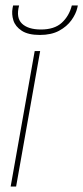

<svg xmlns="http://www.w3.org/2000/svg" viewBox="-20 -683 305 703"><path d="M19 0 107 -496H127L39 0ZM126 -555Q83 -555 59.5 -570.5Q36 -586 29 -608.5Q22 -631 26 -653L28 -663H50Q38 -618 60.5 -596.5Q83 -575 130 -575Q179 -575 206 -599.5Q233 -624 243 -663H265L263 -654Q258 -632 241.5 -609Q225 -586 196.5 -570.5Q168 -555 126 -555Z"/></svg>

Font: DM Sans 28pt Thin
Style: Italic
Weight: 250
Italic angle: -10°
Version: Version 4.004;gftools[0.9.30]